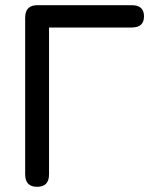

<svg xmlns="http://www.w3.org/2000/svg" viewBox="-20 -720 608 740"><path d="M123 0Q77 0 77 -48V-652Q77 -700 124 -700H488Q535 -700 535 -657Q535 -614 488 -614H169V-48Q169 0 123 0Z"/></svg>

Font: Zen Maru Gothic Medium
Style: Regular
Weight: 500
Designer: Yoshimichi Ohira
Foundry: Positype
Version: Version 1.001